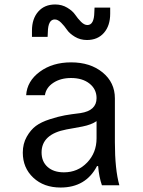

<svg xmlns="http://www.w3.org/2000/svg" viewBox="-20 -829 640 859"><path d="M412 -210V-287Q389 -271 349 -263Q341 -261 311.5 -256Q282 -251 278 -250Q166 -229 166 -147Q166 -106 193 -82Q220 -58 266 -58Q328 -58 370 -102Q412 -146 412 -210ZM514 0H436Q423 -37 419 -86H414Q364 10 251 10Q176 10 129 -34Q82 -78 82 -146Q82 -186 99.5 -217Q117 -248 140.5 -265.5Q164 -283 203 -295.5Q242 -308 270 -313Q298 -318 340 -323Q412 -334 412 -390Q412 -430 380.5 -455Q349 -480 298 -480Q251 -480 218.5 -458.5Q186 -437 181 -403H97Q101 -466 158 -508Q215 -550 298 -550Q384 -550 439 -505Q494 -460 494 -389V-193Q494 -71 514 0ZM193 -664H123V-692Q123 -745 151 -777Q179 -809 227 -809Q257 -809 281 -794.5Q305 -780 316.5 -763Q328 -746 342.5 -731.5Q357 -717 371 -717Q401 -717 402 -774L403 -795H473V-768Q473 -714 445 -682Q417 -650 369 -650Q339 -650 315 -664.5Q291 -679 279.5 -696Q268 -713 253.5 -727.5Q239 -742 225 -742Q195 -742 194 -685Z"/></svg>

Font: CommitMono
Style: 450Regular
Weight: 450
Designer: Eigil Nikolajsen
Foundry: Eigil Nikolajsen
Version: Version 1.002